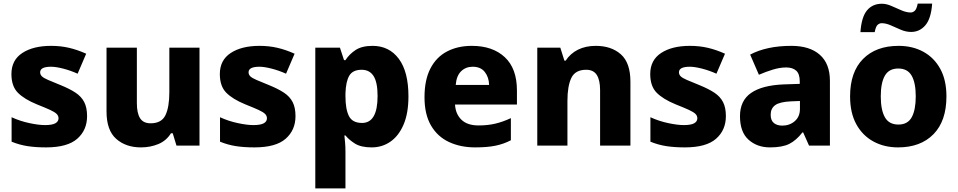

<svg xmlns="http://www.w3.org/2000/svg" viewBox="-20 -816 5369 1076"><path d="M468 -165Q468 -87 413 -38.5Q358 10 238 10Q180 10 134.5 3Q89 -4 45 -22V-159Q93 -137 145 -126Q197 -115 232 -115Q272 -115 290 -125Q308 -135 308 -153Q308 -167 297.5 -177.5Q287 -188 261 -200Q235 -212 187 -231Q116 -260 80 -296.5Q44 -333 44 -401Q44 -479 105 -519Q166 -559 266 -559Q320 -559 367 -548Q414 -537 463 -515L415 -403Q375 -421 334 -431.5Q293 -442 266 -442Q205 -442 205 -411Q205 -398 214.5 -388.5Q224 -379 249.5 -368Q275 -357 322 -338Q371 -318 403.5 -296.5Q436 -275 452 -244Q468 -213 468 -165Z M1098 -549V0H969L948 -69H938Q912 -27 867 -8.5Q822 10 770 10Q685 10 631 -38Q577 -86 577 -191V-549H747V-238Q747 -182 765 -153.5Q783 -125 824 -125Q885 -125 907 -170Q929 -215 929 -300V-549Z M1636 -165Q1636 -87 1581 -38.5Q1526 10 1406 10Q1348 10 1302.5 3Q1257 -4 1213 -22V-159Q1261 -137 1313 -126Q1365 -115 1400 -115Q1440 -115 1458 -125Q1476 -135 1476 -153Q1476 -167 1465.5 -177.5Q1455 -188 1429 -200Q1403 -212 1355 -231Q1284 -260 1248 -296.5Q1212 -333 1212 -401Q1212 -479 1273 -519Q1334 -559 1434 -559Q1488 -559 1535 -548Q1582 -537 1631 -515L1583 -403Q1543 -421 1502 -431.5Q1461 -442 1434 -442Q1373 -442 1373 -411Q1373 -398 1382.5 -388.5Q1392 -379 1417.5 -368Q1443 -357 1490 -338Q1539 -318 1571.5 -296.5Q1604 -275 1620 -244Q1636 -213 1636 -165Z M2068 -559Q2161 -559 2215 -486.5Q2269 -414 2269 -276Q2269 -182 2242 -118.5Q2215 -55 2168.5 -22.5Q2122 10 2063 10Q2003 10 1969 -11.5Q1935 -33 1916 -57H1910Q1912 -39 1914 -16Q1916 7 1916 34V240H1747V-549H1885L1908 -479H1916Q1937 -512 1972.5 -535.5Q2008 -559 2068 -559ZM2007 -425Q1957 -425 1937.5 -392Q1918 -359 1916 -292V-277Q1916 -204 1935.5 -165.5Q1955 -127 2009 -127Q2096 -127 2096 -278Q2096 -355 2073.5 -390Q2051 -425 2007 -425Z M2624 -559Q2741 -559 2809 -495.5Q2877 -432 2877 -309V-230H2530Q2533 -177 2566 -145Q2599 -113 2662 -113Q2713 -113 2755.5 -123Q2798 -133 2843 -154V-30Q2803 -9 2757 0.5Q2711 10 2643 10Q2561 10 2496.5 -20Q2432 -50 2395.5 -112.5Q2359 -175 2359 -271Q2359 -368 2392 -432Q2425 -496 2485 -527.5Q2545 -559 2624 -559ZM2629 -442Q2590 -442 2564 -416.5Q2538 -391 2534 -340H2721Q2720 -383 2697 -412.5Q2674 -442 2629 -442Z M3319 -559Q3406 -559 3459.5 -511.5Q3513 -464 3513 -358V0H3343V-311Q3343 -367 3324.5 -396Q3306 -425 3265 -425Q3204 -425 3182 -379.5Q3160 -334 3160 -250V0H2991V-549H3120L3143 -476H3150Q3176 -516 3219 -537.5Q3262 -559 3319 -559Z M4048 -165Q4048 -87 3993 -38.5Q3938 10 3818 10Q3760 10 3714.5 3Q3669 -4 3625 -22V-159Q3673 -137 3725 -126Q3777 -115 3812 -115Q3852 -115 3870 -125Q3888 -135 3888 -153Q3888 -167 3877.5 -177.5Q3867 -188 3841 -200Q3815 -212 3767 -231Q3696 -260 3660 -296.5Q3624 -333 3624 -401Q3624 -479 3685 -519Q3746 -559 3846 -559Q3900 -559 3947 -548Q3994 -537 4043 -515L3995 -403Q3955 -421 3914 -431.5Q3873 -442 3846 -442Q3785 -442 3785 -411Q3785 -398 3794.5 -388.5Q3804 -379 3829.5 -368Q3855 -357 3902 -338Q3951 -318 3983.5 -296.5Q4016 -275 4032 -244Q4048 -213 4048 -165Z M4415 -559Q4518 -559 4574.5 -509Q4631 -459 4631 -363V0H4514L4481 -74H4477Q4442 -29 4403 -9.5Q4364 10 4295 10Q4223 10 4175 -33Q4127 -76 4127 -165Q4127 -252 4189 -295Q4251 -338 4371 -343L4462 -346V-359Q4462 -402 4442 -420Q4422 -438 4386 -438Q4351 -438 4311.5 -426Q4272 -414 4233 -397L4184 -510Q4229 -534 4287 -546.5Q4345 -559 4415 -559ZM4412 -248Q4349 -245 4324 -226.5Q4299 -208 4299 -173Q4299 -141 4317 -126.5Q4335 -112 4364 -112Q4405 -112 4434 -137Q4463 -162 4463 -206V-250ZM4802 -636Q4808 -721 4839 -758Q4870 -795 4922 -795Q4948 -795 4976 -782.5Q5004 -770 5032 -758Q5060 -746 5084 -746Q5096 -746 5106.5 -755.5Q5117 -765 5123 -796H5204Q5198 -712 5166 -674.5Q5134 -637 5086 -637Q5057 -637 5028 -649.5Q4999 -662 4972 -674Q4945 -686 4921 -686Q4909 -686 4898.5 -677Q4888 -668 4882 -636Z M5284 -276Q5284 -138 5211.5 -64Q5139 10 5013 10Q4935 10 4874 -23.5Q4813 -57 4778.5 -120.5Q4744 -184 4744 -276Q4744 -412 4816.5 -485.5Q4889 -559 5016 -559Q5094 -559 5154.5 -526Q5215 -493 5249.5 -430Q5284 -367 5284 -276ZM4916 -276Q4916 -200 4939 -159Q4962 -118 5015 -118Q5067 -118 5089.5 -159Q5112 -200 5112 -276Q5112 -352 5089 -392Q5066 -432 5014 -432Q4962 -432 4939 -392Q4916 -352 4916 -276Z"/></svg>

Font: Noto Sans Thai Looped ExtraBold
Style: Regular
Weight: 800
Designer: Sasikarn Vongin, Ben Mitchell
Foundry: The Fontpad Ltd
Version: Version 1.001; ttfautohint (v1.8.4.7-5d5b)